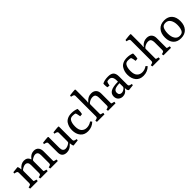

<svg xmlns="http://www.w3.org/2000/svg" viewBox="369 -2311 3859 3859"><g transform="rotate(-45 2298.0 -381.5)"><path d="M47 0 41 -39Q90 -49 100.5 -59.5Q111 -70 111 -96V-384Q111 -410 98.5 -420.5Q86 -431 35 -441L41 -473L170 -486Q177 -486 184.5 -458.5Q192 -431 192 -409V-403L199 -400L209 -413Q234 -445 272.5 -466.5Q311 -488 354 -488Q450 -488 476 -402L483 -401L494 -415Q551 -488 637 -488Q698 -488 732.5 -449Q767 -410 767 -342V-72Q767 -65 768 -62Q769 -59 773.5 -56Q778 -53 787 -51L836 -39L832 0H618L612 -39Q657 -48 667 -59Q677 -70 677 -96V-323Q677 -416 602 -416Q563 -416 504 -377Q492 -370 488 -361.5Q484 -353 484 -331V-72Q484 -65 485 -62Q486 -59 490.5 -56Q495 -53 504 -51L548 -39L544 0H335L329 -39Q374 -48 384 -59Q394 -70 394 -96V-323Q394 -416 319 -416Q280 -416 221 -377Q209 -370 205 -361.5Q201 -353 201 -331V-72Q201 -65 202 -62Q203 -59 207.5 -56Q212 -53 221 -51L265 -39L261 0Z M951 -124V-388Q951 -409 935 -418.5Q919 -428 875 -437L881 -469Q988 -483 1030 -483L1041 -473V-167Q1041 -63 1120 -63Q1171 -63 1226 -102Q1239 -111 1243 -119.5Q1247 -128 1247 -148V-388Q1247 -409 1231 -418.5Q1215 -428 1171 -437L1177 -469Q1284 -483 1326 -483L1337 -473V-99Q1337 -73 1349.5 -62.5Q1362 -52 1413 -42L1407 -10L1278 4Q1271 5 1263.5 -22.5Q1256 -50 1256 -70V-76L1248 -79L1236 -65Q1173 9 1082 9Q1021 9 986 -23.5Q951 -56 951 -124Z M1470 -236Q1470 -283 1481.5 -324.5Q1493 -366 1518 -404.5Q1543 -443 1591.5 -465.5Q1640 -488 1707 -488Q1783 -488 1853 -460Q1854 -452 1854 -432Q1854 -365 1842 -323L1786 -317Q1770 -418 1756 -424Q1735 -433 1681 -433Q1627 -433 1602 -396Q1567 -343 1567 -245Q1567 -148 1609.5 -103.5Q1652 -59 1719 -59Q1789 -59 1853 -103L1881 -70Q1800 9 1686 9Q1581 9 1525.5 -59.5Q1470 -128 1470 -236Z M1944 0 1938 -39Q1987 -49 1997.5 -59.5Q2008 -70 2008 -96V-677Q2008 -698 1992 -707.5Q1976 -717 1932 -726L1938 -758Q2045 -772 2087 -772L2098 -762V-481Q2098 -426 2091 -403L2099 -400L2111 -414Q2173 -488 2266 -488Q2333 -488 2370.5 -449Q2408 -410 2408 -342V-72Q2408 -65 2409 -62Q2410 -59 2414.5 -56Q2419 -53 2428 -51L2477 -39L2473 0H2259L2253 -39Q2298 -48 2308 -59Q2318 -70 2318 -96V-312Q2318 -360 2300.5 -388Q2283 -416 2232 -416Q2178 -416 2121 -377Q2108 -368 2103 -359.5Q2098 -351 2098 -329V-72Q2098 -65 2099 -62Q2100 -59 2104.5 -56Q2109 -53 2118 -51L2162 -39L2158 0Z M2542 -123Q2542 -198 2606 -235Q2670 -272 2814 -273V-305Q2814 -435 2720 -435Q2675 -435 2663 -422Q2652 -409 2639 -337L2585 -343Q2577 -374 2577 -419Q2577 -441 2578 -451Q2637 -488 2745 -488Q2829 -488 2866.5 -451Q2904 -414 2904 -329V-99Q2904 -73 2916.5 -62.5Q2929 -52 2980 -42L2974 -10L2854 3Q2844 3 2833 -16Q2822 -35 2822 -57Q2822 -68 2823 -76L2815 -79L2803 -61Q2756 9 2674 9Q2618 9 2580 -26Q2542 -61 2542 -123ZM2639 -132Q2639 -96 2658 -77.5Q2677 -59 2708 -59Q2747 -59 2791 -93Q2814 -111 2814 -131V-229Q2724 -227 2681.5 -205Q2639 -183 2639 -132Z M3046 -236Q3046 -283 3057.5 -324.5Q3069 -366 3094 -404.5Q3119 -443 3167.5 -465.5Q3216 -488 3283 -488Q3359 -488 3429 -460Q3430 -452 3430 -432Q3430 -365 3418 -323L3362 -317Q3346 -418 3332 -424Q3311 -433 3257 -433Q3203 -433 3178 -396Q3143 -343 3143 -245Q3143 -148 3185.5 -103.5Q3228 -59 3295 -59Q3365 -59 3429 -103L3457 -70Q3376 9 3262 9Q3157 9 3101.5 -59.5Q3046 -128 3046 -236Z M3520 0 3514 -39Q3563 -49 3573.5 -59.5Q3584 -70 3584 -96V-677Q3584 -698 3568 -707.5Q3552 -717 3508 -726L3514 -758Q3621 -772 3663 -772L3674 -762V-481Q3674 -426 3667 -403L3675 -400L3687 -414Q3749 -488 3842 -488Q3909 -488 3946.5 -449Q3984 -410 3984 -342V-72Q3984 -65 3985 -62Q3986 -59 3990.5 -56Q3995 -53 4004 -51L4053 -39L4049 0H3835L3829 -39Q3874 -48 3884 -59Q3894 -70 3894 -96V-312Q3894 -360 3876.5 -388Q3859 -416 3808 -416Q3754 -416 3697 -377Q3684 -368 3679 -359.5Q3674 -351 3674 -329V-72Q3674 -65 3675 -62Q3676 -59 3680.5 -56Q3685 -53 3694 -51L3738 -39L3734 0Z M4108 -232Q4108 -349 4169.5 -418.5Q4231 -488 4342 -488Q4448 -488 4506 -423.5Q4564 -359 4564 -246Q4564 -129 4502.5 -60Q4441 9 4330 9Q4224 9 4166 -55Q4108 -119 4108 -232ZM4345 -44Q4401 -44 4427 -74Q4445 -94 4456 -137.5Q4467 -181 4467 -232Q4467 -321 4431 -378Q4395 -435 4327 -435Q4271 -435 4245 -405Q4227 -385 4216 -341.5Q4205 -298 4205 -247Q4205 -158 4241 -101Q4277 -44 4345 -44Z"/></g></svg>

Font: Poly
Style: Regular
Weight: 400
Designer: Jos Nicols Silva Schwarzenberg
Foundry: Jose Nicolas Silva Schwarzenberg
Version: Version 1.001